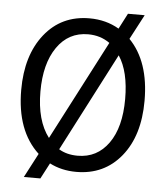

<svg xmlns="http://www.w3.org/2000/svg" viewBox="-58 -854 838 972"><g transform="rotate(5 361.0 -368.5)"><path d="M47.9 -372.1Q47.9 -547.9 133.3 -655.3Q218.8 -762.7 361.3 -762.7Q445.3 -762.7 511.7 -723.6L552.7 -802.7H637.7L571.3 -676.8Q674.8 -570.3 674.8 -371.1Q674.8 -193.4 588.9 -87.9Q502.9 17.6 361.3 17.6Q286.1 17.6 225.6 -13.7L183.6 66.4H99.6L164.1 -56.6Q47.9 -164.1 47.9 -372.1ZM524.4 -588.9 265.6 -88.9Q305.7 -64.5 361.3 -64.5Q460 -64.5 518.1 -146Q576.2 -227.5 576.2 -371.1Q576.2 -510.7 524.4 -588.9ZM471.7 -647.5Q423.8 -681.6 361.3 -681.6Q261.7 -681.6 203.6 -597.7Q145.5 -513.7 145.5 -372.1Q145.5 -224.6 209 -141.6Z"/></g></svg>

Font: Gothic A1 Medium
Style: Regular
Weight: 500
Designer: HanYang I&C Co.,Ltd.
Foundry: HanYang I&C Co.,Ltd.
Version: Version 2.50